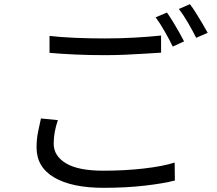

<svg xmlns="http://www.w3.org/2000/svg" viewBox="-20 -863 1040 919"><path d="M217 -691Q271 -685 338.5 -682Q406 -679 481 -679Q553 -679 625 -683Q697 -687 751 -693V-611Q717 -609 672 -606Q627 -603 577.5 -601Q528 -599 482 -599Q406 -599 341 -602Q276 -605 217 -610ZM257 -288Q247 -259 242 -231Q237 -203 237 -175Q237 -117 295.5 -81.5Q354 -46 474 -46Q578 -46 669 -56.5Q760 -67 816 -85L817 1Q764 15 673.5 25.5Q583 36 476 36Q324 36 239.5 -13.5Q155 -63 155 -157Q155 -196 162 -231Q169 -266 176 -296ZM779 -803Q792 -785 807 -760.5Q822 -736 836.5 -710.5Q851 -685 861 -665L807 -640Q792 -671 769 -711.5Q746 -752 725 -780ZM889 -843Q903 -825 918.5 -800Q934 -775 949 -750Q964 -725 974 -706L919 -682Q903 -714 880.5 -753Q858 -792 836 -820Z"/></svg>

Font: Go Noto Current
Style: Regular
Weight: 400
Designer: Monotype Design Team
Foundry: Monotype Imaging Inc.
Version: Version 2.007; ttfautohint (v1.8) -l 8 -r 50 -G 200 -x 14 -D